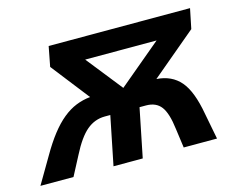

<svg xmlns="http://www.w3.org/2000/svg" viewBox="-124 -655 959 774"><g transform="rotate(-15 355.5 -268.0)"><path d="M20 -109Q47 -156 73.5 -190Q100 -224 127 -246Q154 -268 182.5 -279.5Q211 -291 242 -294L118 -453L134 -536H724L707 -453L519 -295Q582 -291 618.5 -248.5Q655 -206 672 -109L693 0H554L543 -80Q535 -147 514 -175Q493 -203 451 -203H424L383 0H261L302 -203H279Q237 -203 203.5 -175Q170 -147 136 -80L94 0H-44ZM560 -445H262L381 -295Z"/></g></svg>

Font: Argentum Sans Medium
Style: Italic
Weight: 500
Italic angle: -11°
Designer: Julieta Ulanovsky (font), Cristiano Sobral (main changes and remaster)
Foundry: Julieta Ulanovsky (font), Cristiano Sobral (main changes and remaster)
Version: Version 2.007;June 15, 2022;FontCreator 14.0.0.2814 64-bit; 